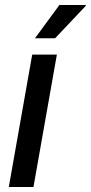

<svg xmlns="http://www.w3.org/2000/svg" viewBox="-20 -743 361 763"><path d="M15 0 108 -526H206L113 0ZM119 -591 216 -723H321V-720L199 -591Z"/></svg>

Font: Archivo SemiCondensed Medium
Style: Italic
Weight: 500
Width: 4
Italic angle: -10°
Designer: Hector Gatti
Foundry: Omnibus-Type
Version: Version 2.001